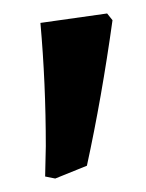

<svg xmlns="http://www.w3.org/2000/svg" viewBox="-20 -674 216 285"><path d="M47 -412 48 -457Q48 -550 40 -640L139 -654L147 -644Q131 -529 109 -428L62 -409Z"/></svg>

Font: Alegreya
Style: Bold
Weight: 700
Designer: Juan Pablo del Peral
Foundry: Huerta Tipografica
Version: Version 2.008; ttfautohint (v1.8)